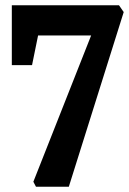

<svg xmlns="http://www.w3.org/2000/svg" viewBox="-20 -711 491 731"><path d="M117 0 107 -19 327 -576H125L102 -463H25V-691H433L451 -665L242 0Z"/></svg>

Font: Kreon Light SemiBold
Style: Regular
Weight: 600
Version: Version 2.002